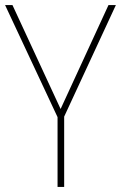

<svg xmlns="http://www.w3.org/2000/svg" viewBox="-20 -800 475 754"><path d="M218 -372 406 -780H435L232 -342V-66H206V-340L0 -780H29Z"/></svg>

Font: Noto Sans Malayalam UI SemiCondensed Thin
Style: Regular
Weight: 100
Width: 4
Designer: Jelle Bosma - Monotype Design Team
Foundry: Monotype Imaging Inc.
Version: Version 2.104; ttfautohint (v1.8.4.7-5d5b)